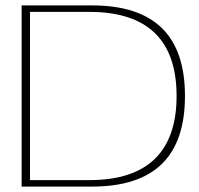

<svg xmlns="http://www.w3.org/2000/svg" viewBox="-20 -690 736 710"><path d="M320 -670H60V0H320C550 0 664 -111 664 -335C664 -559 550 -670 320 -670ZM91 -24V-646H311C526 -646 633 -541 633 -335C633 -130 526 -24 311 -24Z"/></svg>

Font: LT Wave Thin
Style: Regular
Weight: 100
Designer: Daniel Lyons
Version: Version 2.5 (Glyphs App)